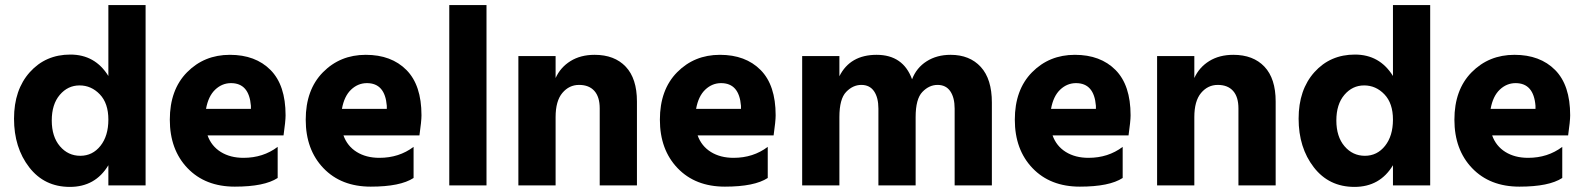

<svg xmlns="http://www.w3.org/2000/svg" viewBox="-20 -727 6222 753"><path d="M551 0H405V-79Q354 6 254 6Q154 6 94.5 -71Q35 -148 35 -261.5Q35 -375 97 -444Q159 -513 256 -513Q353 -513 405 -429V-707H551ZM292 -392Q246 -392 214.5 -355Q183 -318 183 -254.5Q183 -191 215 -153.5Q247 -116 295 -116Q343 -116 374 -155Q405 -194 405 -258Q405 -322 371.5 -357Q338 -392 292 -392Z M886 -401Q851 -401 824 -375.5Q797 -350 788 -300H964V-312Q957 -401 886 -401ZM1069 -29Q1017 5 901 5Q785 5 715.5 -67.5Q646 -140 646 -257.5Q646 -375 713.5 -443.5Q781 -512 881.5 -512Q982 -512 1041 -452.5Q1100 -393 1100 -275Q1100 -252 1092 -196H794Q809 -154 846 -131Q883 -108 935 -108Q1012 -108 1069 -151Z M1419 -401Q1384 -401 1357 -375.5Q1330 -350 1321 -300H1497V-312Q1490 -401 1419 -401ZM1602 -29Q1550 5 1434 5Q1318 5 1248.5 -67.5Q1179 -140 1179 -257.5Q1179 -375 1246.5 -443.5Q1314 -512 1414.5 -512Q1515 -512 1574 -452.5Q1633 -393 1633 -275Q1633 -252 1625 -196H1327Q1342 -154 1379 -131Q1416 -108 1468 -108Q1545 -108 1602 -151Z M1888 0H1742V-707H1888Z M2478 0H2332V-302Q2332 -347 2311 -370.5Q2290 -394 2251 -394Q2212 -394 2185.5 -362.5Q2159 -331 2159 -268V0H2013V-507H2159V-421Q2178 -463 2217.5 -487.5Q2257 -512 2312 -512Q2390 -512 2434 -465.5Q2478 -419 2478 -329Z M2808 -401Q2773 -401 2746 -375.5Q2719 -350 2710 -300H2886V-312Q2879 -401 2808 -401ZM2991 -29Q2939 5 2823 5Q2707 5 2637.5 -67.5Q2568 -140 2568 -257.5Q2568 -375 2635.5 -443.5Q2703 -512 2803.5 -512Q2904 -512 2963 -452.5Q3022 -393 3022 -275Q3022 -252 3014 -196H2716Q2731 -154 2768 -131Q2805 -108 2857 -108Q2934 -108 2991 -151Z M3870 0H3724V-301Q3724 -344 3707 -369Q3690 -394 3657 -394Q3624 -394 3597.5 -366.5Q3571 -339 3571 -268V0H3425V-301Q3425 -344 3408 -369Q3391 -394 3358 -394Q3325 -394 3298.5 -366.5Q3272 -339 3272 -268V0H3126V-507H3272V-428Q3314 -512 3418 -512Q3522 -512 3557 -416Q3574 -461 3614 -486.5Q3654 -512 3708 -512Q3783 -512 3826.5 -464.5Q3870 -417 3870 -325Z M4200 -401Q4165 -401 4138 -375.5Q4111 -350 4102 -300H4278V-312Q4271 -401 4200 -401ZM4383 -29Q4331 5 4215 5Q4099 5 4029.5 -67.5Q3960 -140 3960 -257.5Q3960 -375 4027.5 -443.5Q4095 -512 4195.5 -512Q4296 -512 4355 -452.5Q4414 -393 4414 -275Q4414 -252 4406 -196H4108Q4123 -154 4160 -131Q4197 -108 4249 -108Q4326 -108 4383 -151Z M4983 0H4837V-302Q4837 -347 4816 -370.5Q4795 -394 4756 -394Q4717 -394 4690.5 -362.5Q4664 -331 4664 -268V0H4518V-507H4664V-421Q4683 -463 4722.5 -487.5Q4762 -512 4817 -512Q4895 -512 4939 -465.5Q4983 -419 4983 -329Z M5589 0H5443V-79Q5392 6 5292 6Q5192 6 5132.5 -71Q5073 -148 5073 -261.5Q5073 -375 5135 -444Q5197 -513 5294 -513Q5391 -513 5443 -429V-707H5589ZM5330 -392Q5284 -392 5252.5 -355Q5221 -318 5221 -254.5Q5221 -191 5253 -153.5Q5285 -116 5333 -116Q5381 -116 5412 -155Q5443 -194 5443 -258Q5443 -322 5409.5 -357Q5376 -392 5330 -392Z M5924 -401Q5889 -401 5862 -375.5Q5835 -350 5826 -300H6002V-312Q5995 -401 5924 -401ZM6107 -29Q6055 5 5939 5Q5823 5 5753.5 -67.5Q5684 -140 5684 -257.5Q5684 -375 5751.5 -443.5Q5819 -512 5919.5 -512Q6020 -512 6079 -452.5Q6138 -393 6138 -275Q6138 -252 6130 -196H5832Q5847 -154 5884 -131Q5921 -108 5973 -108Q6050 -108 6107 -151Z"/></svg>

Font: Hind Jalandhar
Style: Bold
Weight: 700
Designer: Namrata Goyal
Foundry: Indian Type Foundry
Version: Version 0.702;PS 1.0;hotconv 1.0.81;makeotf.lib2.5.63406